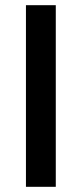

<svg xmlns="http://www.w3.org/2000/svg" viewBox="-20 -720 315 740"><path d="M80 0H195V-700H80Z"/></svg>

Font: Unageo
Style: SemiBold
Weight: 600
Designer: Richard Sepsi
Foundry: Richard Sepsi
Version: Version 2.000